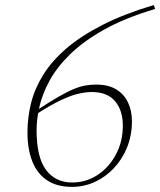

<svg xmlns="http://www.w3.org/2000/svg" viewBox="-20 -718 624 748"><path d="M579.5 -698.5 584 -683Q466.5 -648 385.5 -602.5Q304.5 -557 252.8 -506.2Q201 -455.5 172.8 -403.2Q144.5 -351 133.5 -301.8Q122.5 -252.5 122.5 -211Q122.5 -105.5 159.2 -56.2Q196 -7 261.5 -7Q315 -7 359.8 -36.2Q404.5 -65.5 431.5 -116Q458.5 -166.5 458.5 -228.5Q458.5 -288.5 428 -324Q397.5 -359.5 337.5 -359.5Q315 -359.5 286 -353Q257 -346.5 217.5 -328Q178 -309.5 121.5 -273L119 -285.5Q171.5 -320 207.5 -340.8Q243.5 -361.5 269 -371.8Q294.5 -382 314.5 -385.2Q334.5 -388.5 355 -388.5Q402.5 -388.5 433.2 -369.5Q464 -350.5 479 -318.2Q494 -286 494 -245.5Q494 -191.5 475.5 -145Q457 -98.5 424.2 -63.5Q391.5 -28.5 349.5 -9.2Q307.5 10 260.5 10Q201 10 162.5 -16.2Q124 -42.5 105.5 -90.2Q87 -138 87 -201.5Q87 -260 101.2 -317Q115.5 -374 149 -427.5Q182.5 -481 239.2 -529.8Q296 -578.5 380 -621.2Q464 -664 579.5 -698.5Z"/></svg>

Font: Newsreader 24pt ExtraLight
Style: Italic
Weight: 250
Italic angle: -17°
Designer: Hugues Gentile
Foundry: Production Type
Version: Version 1.003